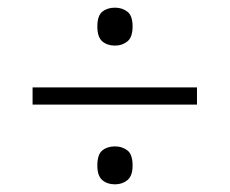

<svg xmlns="http://www.w3.org/2000/svg" viewBox="-20 -608 599 501"><path d="M65 -335V-380H494V-335ZM280 -127Q260 -127 247 -138Q234 -149 234 -176Q234 -205 247 -215.5Q260 -226 280 -226Q299 -226 312.5 -215.5Q326 -205 326 -176Q326 -149 312.5 -138Q299 -127 280 -127ZM280 -489Q260 -489 247 -500Q234 -511 234 -539Q234 -567 247 -577.5Q260 -588 280 -588Q299 -588 312.5 -577.5Q326 -567 326 -539Q326 -511 312.5 -500Q299 -489 280 -489Z"/></svg>

Font: Noto Serif Hebrew Light
Style: Regular
Weight: 300
Version: Version 2.003